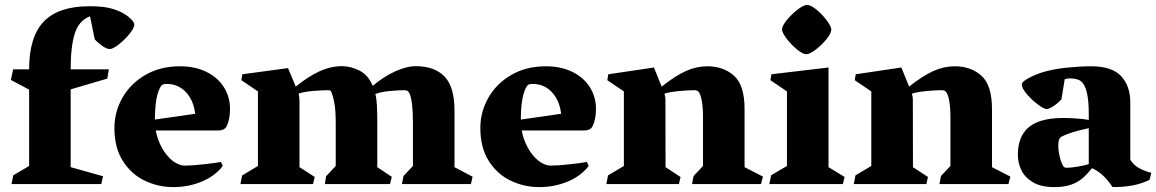

<svg xmlns="http://www.w3.org/2000/svg" viewBox="-20 -744 4673 776"><path d="M97.7 -73.2V-381.8L23.9 -420.9L33.2 -463.9H97.7Q97.7 -595.7 157.2 -657.2Q216.8 -718.8 341.3 -718.8Q386.2 -718.8 415 -713.1Q443.8 -707.5 470.7 -694.3Q491.2 -684.1 507.1 -669.2Q522.9 -654.3 522.9 -644.5Q522.9 -631.3 503.7 -607.4Q484.4 -583.5 460.4 -564.7Q436.5 -545.9 423.8 -545.9Q411.1 -545.9 392.8 -558.8Q374.5 -571.8 362.8 -585.4L343.8 -678.2Q298.8 -661.1 282.2 -608.4Q265.6 -555.7 265.6 -463.9H419.9L413.6 -426.3L265.6 -382.8V-68.4L396.5 -31.7L389.2 0H26.4L33.7 -35.6Z M909.7 -303.7Q909.7 -261.7 896 -233.9Q891.6 -225.6 883.8 -221.2Q876 -216.8 862.3 -216.8H609.4Q616.2 -180.2 634 -147.5Q651.9 -114.7 676.8 -94.7Q701.7 -74.7 729 -74.7Q756.8 -74.7 805.9 -80.3Q855 -85.9 873 -89.4L880.4 -73.2Q848.1 -31.7 794.7 -9.8Q741.2 12.2 680.2 12.2Q619.6 12.2 565.2 -13.7Q510.7 -39.6 476.6 -93.3Q442.4 -147 442.4 -226.6Q442.4 -292 474.9 -349.1Q507.3 -406.2 567.6 -441.2Q627.9 -476.1 707 -476.1Q768.1 -476.1 814 -453.6Q859.9 -431.2 884.8 -391.8Q909.7 -352.5 909.7 -303.7ZM769 -284.2Q764.2 -322.8 747.8 -349.9Q731.4 -377 707.5 -390.9Q683.6 -404.8 655.3 -404.8Q646 -404.8 639.9 -403.1Q633.8 -401.4 630.4 -395.5Q606.4 -358.9 606 -260.7Z M955.6 -419.9 959.5 -443.8 1144 -468.8 1175.3 -394Q1226.1 -435.1 1271.2 -455.8Q1316.4 -476.6 1362.3 -476.6Q1398.4 -476.6 1433.6 -458.3Q1468.8 -439.9 1486.3 -397Q1533.7 -436.5 1579.3 -456.5Q1625 -476.6 1659.2 -476.6Q1736.3 -476.6 1776.6 -434.8Q1816.9 -393.1 1816.9 -297.4V-68.4L1890.1 -29.8L1883.3 0H1604.5L1610.8 -32.7L1648.9 -73.2V-247.6Q1648.9 -336.9 1634.8 -366.7Q1630.9 -374.5 1626.5 -377Q1622.1 -379.4 1611.8 -379.4Q1589.8 -379.4 1554 -376Q1518.1 -372.6 1497.1 -363.8Q1502 -345.2 1503.4 -317.9Q1504.9 -290.5 1504.9 -232.4V-68.4L1563.5 -29.3L1556.2 0H1293L1297.9 -31.7L1336.9 -73.2V-243.7Q1336.9 -298.8 1331.5 -327.1Q1326.2 -355.5 1318.4 -373.5Q1315.9 -379.4 1307.1 -379.4Q1281.2 -379.4 1245.8 -376.5Q1210.4 -373.5 1186.5 -365.7Q1190.4 -354 1190.4 -335.4V-68.4L1252 -28.8L1245.1 0H951.7L958.5 -34.7L1022.5 -73.2V-374.5Z M2388.7 -303.7Q2388.7 -261.7 2375 -233.9Q2370.6 -225.6 2362.8 -221.2Q2355 -216.8 2341.3 -216.8H2088.4Q2095.2 -180.2 2113 -147.5Q2130.9 -114.7 2155.8 -94.7Q2180.7 -74.7 2208 -74.7Q2235.8 -74.7 2284.9 -80.3Q2334 -85.9 2352.1 -89.4L2359.4 -73.2Q2327.1 -31.7 2273.7 -9.8Q2220.2 12.2 2159.2 12.2Q2098.6 12.2 2044.2 -13.7Q1989.7 -39.6 1955.6 -93.3Q1921.4 -147 1921.4 -226.6Q1921.4 -292 1953.9 -349.1Q1986.3 -406.2 2046.6 -441.2Q2106.9 -476.1 2186 -476.1Q2247.1 -476.1 2293 -453.6Q2338.9 -431.2 2363.8 -391.8Q2388.7 -352.5 2388.7 -303.7ZM2248 -284.2Q2243.2 -322.8 2226.8 -349.9Q2210.4 -377 2186.5 -390.9Q2162.6 -404.8 2134.3 -404.8Q2125 -404.8 2118.9 -403.1Q2112.8 -401.4 2109.4 -395.5Q2085.4 -358.9 2085 -260.7Z M2434.6 -419.9 2438.5 -443.8 2623 -471.2 2654.3 -394Q2709 -437.5 2752 -456.8Q2794.9 -476.1 2838.9 -476.1Q2903.8 -476.1 2946.5 -438Q2989.3 -399.9 2989.3 -303.2V-68.4L3063.5 -30.3L3055.7 0H2776.9L2783.2 -32.7L2821.3 -73.2V-270Q2821.3 -311 2816.2 -337.9Q2811 -364.7 2803.2 -373Q2799.8 -376.5 2796.1 -377.9Q2792.5 -379.4 2785.6 -379.4Q2756.3 -379.4 2719.5 -375.5Q2682.6 -371.6 2665.5 -365.2Q2666 -363.3 2667.7 -356.7Q2669.4 -350.1 2669.4 -340.8L2669.9 -68.4L2730.5 -28.8L2724.1 0H2430.7L2437.5 -35.2L2501.5 -73.2V-374.5Z M3140.6 -625.5Q3140.6 -638.7 3159.9 -662.6Q3179.2 -686.5 3203.6 -705.3Q3228 -724.1 3242.2 -724.1Q3256.8 -724.1 3280.3 -704.8Q3303.7 -685.5 3321.8 -661.1Q3339.8 -636.7 3339.8 -624.5Q3339.8 -609.9 3320.6 -585.9Q3301.3 -562 3276.9 -543.5Q3252.4 -524.9 3238.8 -524.9Q3224.6 -524.9 3201.2 -544.2Q3177.7 -563.5 3159.2 -587.9Q3140.6 -612.3 3140.6 -625.5ZM3160.6 -73.2V-374.5L3093.8 -419.9L3097.7 -443.8L3328.6 -471.2V-68.4L3393.6 -28.8L3386.7 0H3089.4L3096.7 -35.6Z M3434.6 -419.9 3438.5 -443.8 3623 -471.2 3654.3 -394Q3709 -437.5 3752 -456.8Q3794.9 -476.1 3838.9 -476.1Q3903.8 -476.1 3946.5 -438Q3989.3 -399.9 3989.3 -303.2V-68.4L4063.5 -30.3L4055.7 0H3776.9L3783.2 -32.7L3821.3 -73.2V-270Q3821.3 -311 3816.2 -337.9Q3811 -364.7 3803.2 -373Q3799.8 -376.5 3796.1 -377.9Q3792.5 -379.4 3785.6 -379.4Q3756.3 -379.4 3719.5 -375.5Q3682.6 -371.6 3665.5 -365.2Q3666 -363.3 3667.7 -356.7Q3669.4 -350.1 3669.4 -340.8L3669.9 -68.4L3730.5 -28.8L3724.1 0H3430.7L3437.5 -35.2L3501.5 -73.2V-374.5Z M4168.5 -248.5Q4210 -267.1 4277.3 -267.1Q4302.7 -267.1 4330.8 -265.1Q4358.9 -263.2 4380.4 -259.3V-285.6Q4380.4 -390.6 4349.1 -415.5Q4341.8 -421.4 4329.8 -424.3Q4317.9 -427.2 4304.7 -427.2Q4293.5 -427.2 4283.2 -423.8L4270 -342.8Q4256.8 -327.6 4238.3 -315.4Q4219.7 -303.2 4210.4 -303.2Q4199.2 -303.2 4174.6 -321.8Q4149.9 -340.3 4129.9 -363.8Q4109.9 -387.2 4109.9 -402.8Q4109.9 -413.6 4136.7 -428Q4163.6 -442.4 4189.9 -450.7Q4236.8 -465.3 4292.5 -470.7Q4348.1 -476.1 4390.6 -476.1Q4473.6 -476.1 4511 -436.5Q4548.3 -397 4548.3 -329.1V-98.6Q4559.1 -79.6 4579.8 -66.9Q4600.6 -54.2 4633.3 -45.4L4626 -17.1Q4595.2 -2 4559.1 5.1Q4522.9 12.2 4476.6 12.2Q4459.5 -13.7 4439.9 -32.7Q4420.4 -51.8 4393.6 -64.5Q4373 -38.6 4354.2 -22.7Q4335.4 -6.8 4308.1 2.7Q4280.8 12.2 4240.7 12.2Q4187.5 12.2 4154.8 -7.3Q4122.1 -26.9 4107.9 -56.4Q4093.8 -85.9 4093.8 -117.7Q4093.8 -215.3 4168.5 -248.5ZM4290.5 -65.9Q4308.6 -65.9 4335.9 -70.6Q4363.3 -75.2 4380.4 -80.6V-226.1Q4330.6 -215.3 4298.8 -203.9Q4267.1 -192.4 4263.2 -185.5Q4257.3 -175.8 4257.3 -154.8Q4257.3 -134.3 4263.2 -110.1Q4269 -85.9 4276.9 -73.2Q4281.2 -65.9 4290.5 -65.9Z"/></svg>

Font: Vesper Libre Heavy
Style: Regular
Weight: 900
Designer: Robert Keller & Kimya Gandhi
Foundry: Mota Italic
Version: Version 1.058